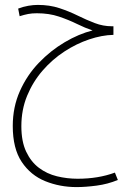

<svg xmlns="http://www.w3.org/2000/svg" viewBox="-20 -491 539 782"><path d="M292 271Q224 271 164.5 247Q105 223 68.5 168.5Q32 114 32 22Q32 -55 61 -120Q90 -185 138 -235Q186 -285 243.5 -319Q301 -353 357 -367Q327 -377 293.5 -393.5Q260 -410 220 -423.5Q180 -437 130 -437Q110 -437 94.5 -434Q79 -431 60 -425L54 -456Q75 -464 95.5 -467.5Q116 -471 134 -471Q182 -471 221.5 -458Q261 -445 296.5 -427.5Q332 -410 366 -397Q400 -384 436 -384H442V-349Q395 -348 343 -330.5Q291 -313 242 -281Q193 -249 153.5 -203.5Q114 -158 90.5 -101Q67 -44 67 23Q67 85 86.5 126.5Q106 168 138.5 192.5Q171 217 212 227Q253 237 296 237Q380 237 448 212L460 242Q419 259 373.5 265Q328 271 292 271Z"/></svg>

Font: Noto Sans Arabic UI XCn XLt
Style: Regular
Weight: 200
Width: 2
Designer: Monotype Design Team, Nadine Chahine and Nizar Qandah
Foundry: Monotype Imaging Inc.
Version: Version 2.010; ttfautohint (v1.8.4.7-5d5b)